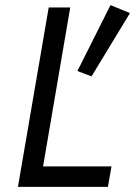

<svg xmlns="http://www.w3.org/2000/svg" viewBox="-20 -729 527 749"><path d="M411 -709 487 -678 337 -431 282 -452ZM170 -700H254L148 -80H415L401 0H50Z"/></svg>

Font: Von Book
Style: Italic
Weight: 400
Version: Version 4.000; ttfautohint (v1.8.4.7-5d5b)